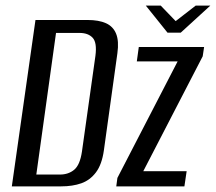

<svg xmlns="http://www.w3.org/2000/svg" viewBox="-20 -662 767 682"><path d="M22 0 106 -591H291Q331 -591 356.5 -579.5Q382 -568 392.5 -542Q403 -516 397 -473L349 -128Q342 -78 321 -50Q300 -22 269 -11Q238 0 197 0ZM109 -42H193Q223 -42 243.5 -59Q264 -76 271 -123L319 -464Q325 -511 309 -528Q293 -545 263 -545H179ZM393 0 397 -30 611 -444H466L473 -495H705L700 -462L489 -54H643L635 0ZM575 -546 498 -642H551L604 -587L675 -642H727L622 -546Z"/></svg>

Font: Alumni Sans Thin Medium
Style: Italic
Weight: 500
Italic angle: -8°
Version: Version 1.016